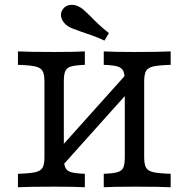

<svg xmlns="http://www.w3.org/2000/svg" viewBox="-20 -787 792 807"><path d="M215.5 -145.9 519.6 -485.2V-400.1L215.5 -60.7ZM504.5 -125.8V-445.2Q504.5 -475 498.1 -488.7Q491.7 -502.4 473.8 -507.7Q455.9 -512.9 416.1 -514.5V-571Q454.9 -568.5 545.1 -568.5Q652.9 -568.5 697.3 -571V-514.5Q646.8 -512.9 624.3 -507.7Q601.8 -502.5 593.9 -488.8Q586 -475 586 -445.2V-125.8Q586 -96 593.9 -82.3Q601.8 -68.5 624.3 -63.3Q646.9 -58.1 697.3 -56.5V0Q652.9 -2.4 545.1 -2.4Q454.9 -2.4 416.1 0V-56.5Q455.9 -58.1 473.8 -63.3Q491.7 -68.5 498.1 -82.2Q504.5 -95.9 504.5 -125.8ZM166.8 -125.8V-445.2Q166.8 -475 158.9 -488.7Q151 -502.4 128.4 -507.7Q105.9 -512.9 55.4 -514.5V-571Q100.8 -568.5 208.2 -568.5Q298.8 -568.5 336.6 -571V-514.5Q296.9 -512.9 279 -507.7Q261.1 -502.5 254.7 -488.8Q248.3 -475 248.3 -445.2V-125.8Q248.3 -96 254.7 -82.3Q261.1 -68.5 279 -63.3Q296.9 -58.1 336.6 -56.5V0Q298.8 -2.4 208.2 -2.4Q100.8 -2.4 55.4 0V-56.5Q106 -58.1 128.5 -63.3Q151 -68.5 158.9 -82.2Q166.8 -95.9 166.8 -125.8ZM316.2 -655.5Q301.6 -661 288.6 -665.8Q275.6 -670.6 268.7 -674.8Q246.4 -688.9 239.1 -708.7Q231.8 -728.5 242.2 -745.5Q253.4 -763.6 274.6 -766.3Q295.8 -769 318 -755.6Q325.7 -751.3 336.2 -741.4Q346.7 -731.4 359.1 -719.7Q375.3 -702.7 394.2 -685Q413.2 -667.3 437.7 -647.9L419.1 -616.4Q391.3 -629.3 365.1 -638.7Q338.9 -648.1 316.2 -655.5Z"/></svg>

Font: Playfair Micro SmCond SmLight
Style: Regular
Weight: 360
Width: 4
Designer: Claus Eggers Sørensen
Foundry: Claus Eggers Sørensen
Version: Version 2.100;Glyphs 3.2 (3219)